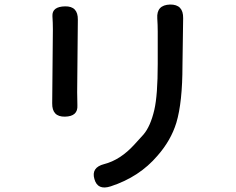

<svg xmlns="http://www.w3.org/2000/svg" viewBox="-20 -784 1040 846"><path d="M468 37Q410 56 396 5Q381 -46 439 -61Q510 -79 572 -147Q592 -169 612 -191Q643 -227 660 -300Q675 -365 675 -502V-645Q675 -674 673 -703Q669 -762 729 -764Q788 -765 787 -704L784 -496Q784 -333 757 -243Q733 -165 674 -98Q594 -4 468 37ZM266 -270Q209 -269 210 -329L213 -655Q213 -684 211 -713Q209 -755 267 -756Q324 -757 323 -697L320 -378Q320 -349 321 -320Q324 -271 266 -270Z"/></svg>

Font: Resource Han Rounded CN Medium
Style: Regular
Weight: 500
Designer: Cyano Hao (round all glyphs); Ryoko NISHIZUKA 西塚涼子 (kana, bopomofo & ideographs); Paul D. Hunt (Latin, Greek & Cyrillic)
Foundry: Cyano Hao
Version: 0.990